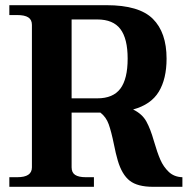

<svg xmlns="http://www.w3.org/2000/svg" viewBox="-20 -720 752 740"><path d="M683 -37V0H570Q510 0 480 -23.5Q450 -47 434 -101Q426 -128 419 -164Q409 -213 399 -241Q389 -269 367 -286H256V-75Q256 -55 269.5 -46Q283 -37 311 -37H342V0H16V-37H46Q75 -37 89 -46.5Q103 -56 103 -75V-624Q103 -644 89 -653Q75 -662 46 -662H16V-700H391Q516 -700 569 -647.5Q622 -595 622 -494Q622 -416 592 -366.5Q562 -317 493 -298Q528 -281 544 -252Q560 -223 573 -177Q586 -132 598 -104.5Q610 -77 630.5 -57.5Q651 -38 683 -37ZM256 -341H355Q416 -341 444 -378.5Q472 -416 472 -494Q472 -571 444 -608Q416 -645 355 -645H256Z"/></svg>

Font: Taviraj SemiBold
Style: Regular
Weight: 600
Designer: Katatrad Team
Foundry: CadsonDemak
Version: Version 1.001